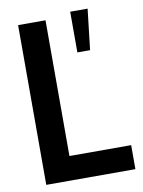

<svg xmlns="http://www.w3.org/2000/svg" viewBox="-89 -861 688 923"><g transform="rotate(-10 255.5 -400.0)"><path d="M496.1 0H61V-779.8H194.8V-117.2H496.1ZM318.8 -799.8H403.8L380.9 -601.1H318.8Z"/></g></svg>

Font: Cooper Hewitt
Style: Semibold
Weight: 709
Designer: Village Type and Design LLC
Foundry: Cooper Hewitt Smithsonian Design Museum
Version: 1.000